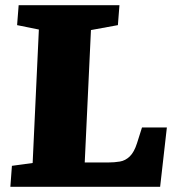

<svg xmlns="http://www.w3.org/2000/svg" viewBox="-20 -721 688 741"><path d="M26 -81 106 -92 130 -607 46 -624 52 -701H441L435 -624L331 -605L307 -94H399Q421 -94 442.5 -97.5Q464 -101 481 -117.5Q498 -134 509 -169L528 -229H624L598 0H20Z"/></svg>

Font: Literata ExtraBold
Style: Italic
Weight: 800
Italic angle: -2°
Designer: Latin by Veronika Burian and Jose Scaglione. Greek by Irene Vlachou. Cyrillic by Vera Evstafieva
Foundry: TypeTogether
Version: Version 3.002